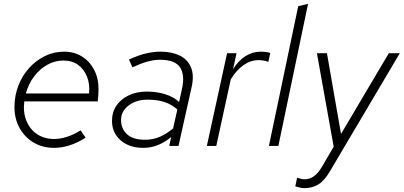

<svg xmlns="http://www.w3.org/2000/svg" viewBox="-20 -757 2094 996"><path d="M260 10Q201 10 154.5 -17.5Q108 -45 81.5 -93Q55 -141 55 -201Q55 -260 75 -312Q95 -364 131 -404Q167 -444 213.5 -466.5Q260 -489 312 -489Q365 -489 405 -464Q445 -439 468 -395.5Q491 -352 491 -295Q491 -279 490 -263.5Q489 -248 487 -231H106Q99 -175 117 -130.5Q135 -86 172.5 -61Q210 -36 261 -36Q293 -36 328.5 -47.5Q364 -59 398 -81L424 -43Q384 -17 342.5 -3.5Q301 10 260 10ZM114 -272H442Q447 -320 431.5 -359Q416 -398 385 -420.5Q354 -443 309 -443Q265 -443 225.5 -421Q186 -399 157 -360.5Q128 -322 114 -272Z M723 10Q651 10 606 -29Q561 -68 561 -130Q561 -175 584 -209Q607 -243 648 -262.5Q689 -282 741 -282Q792 -282 836 -268.5Q880 -255 909 -228L924 -296Q940 -368 914 -407.5Q888 -447 810 -447Q779 -447 745 -437.5Q711 -428 667 -408L649 -448Q696 -470 736 -479.5Q776 -489 813 -489Q871 -489 912 -469Q953 -449 970.5 -408Q988 -367 974 -305L906 0H858L868 -46Q835 -19 799 -4.5Q763 10 723 10ZM732 -32Q774 -32 809.5 -47.5Q845 -63 878 -91L900 -189Q871 -215 834 -227.5Q797 -240 745 -240Q687 -240 647.5 -210Q608 -180 608 -135Q608 -89 639 -60.5Q670 -32 732 -32Z M1053 0 1158 -481H1207L1189 -398Q1216 -442 1253 -465.5Q1290 -489 1333 -489Q1363 -489 1382 -482L1372 -436Q1359 -441 1346 -443Q1333 -445 1321 -445Q1280 -445 1243 -419Q1206 -393 1177 -345L1102 0Z M1375 0 1527 -725 1578 -737 1424 0Z M1558 219Q1550 219 1539.5 217Q1529 215 1512 210L1521 165Q1533 169 1543 171Q1553 173 1560 173Q1586 173 1608 157.5Q1630 142 1649 110L1711 4L1624 -481H1676L1749 -62L1997 -481H2054L1693 129Q1665 178 1633.5 198.5Q1602 219 1558 219Z"/></svg>

Font: Red Hat Text VF
Style: Italic
Weight: 300
Italic angle: -12°
Designer: Pentagram, MCKL
Foundry: Pentagram, MCKL
Version: Version 1.023